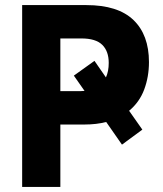

<svg xmlns="http://www.w3.org/2000/svg" viewBox="-20 -734 640 754"><path d="M67 0V-714H319Q443 -714 504 -655.5Q565 -597 565 -490Q565 -433 546.5 -383Q528 -333 487 -299L539 -225L459 -166L397 -255Q359 -245 312 -245H217V0ZM294 -376Q304 -376 312 -377L270 -437L351 -495L396 -430Q407 -454 407 -487Q407 -533 381.5 -558Q356 -583 300 -583H217V-376Z"/></svg>

Font: Noto Sans Mono ExtraBold
Style: Regular
Weight: 800
Designer: Monotype Design Team
Foundry: Monotype Imaging Inc.
Version: Version 2.014